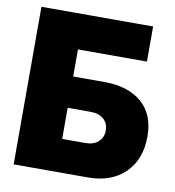

<svg xmlns="http://www.w3.org/2000/svg" viewBox="-82 -801 796 873"><g transform="rotate(10 316.5 -364.0)"><path d="M39.1 0V-727.5H554.7V-565.4H236.3V-440.4H381.8Q489.7 -440.4 553 -386.5Q616.2 -332.5 616.2 -230Q616.2 -124 553 -62Q489.7 0 381.8 0ZM236.3 -152.3H343.8Q380.9 -152.3 402.8 -171.9Q424.8 -191.4 424.8 -224.1Q424.8 -256.8 402.8 -276.4Q380.9 -295.9 343.8 -295.9H236.3Z"/></g></svg>

Font: Inter Display Black
Style: Regular
Weight: 900
Designer: Rasmus Andersson
Foundry: rsms
Version: Version 4.000;git-a52131595